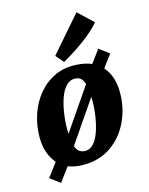

<svg xmlns="http://www.w3.org/2000/svg" viewBox="-112 -738 680 875"><g transform="rotate(-15 228.5 -300.5)"><path d="M66 66 19 31 80 -50 105 -66 314 -371 323 -393 388 -481 435 -446 376 -367 351 -351 142 -46 133 -24ZM210 -46Q233 -46 250 -64.5Q267 -83 278 -114.5Q289 -146 295 -184Q301 -222 301 -260Q301 -291 297.5 -317.5Q294 -344 283 -360.5Q272 -377 247 -377Q225 -377 207.5 -358.5Q190 -340 179 -309Q168 -278 162 -240Q156 -202 156 -164Q156 -133 159.5 -106.5Q163 -80 174.5 -63.5Q186 -47 210 -46ZM187 13Q106 13 65.5 -35.5Q25 -84 25 -160Q25 -215 42 -266Q59 -317 91.5 -356.5Q124 -396 169 -417.5Q214 -439 271 -436Q353 -432 392.5 -385.5Q432 -339 432 -263Q432 -189 402 -126Q372 -63 317 -25Q262 13 187 13ZM190 -500 335 -667 405 -601Q374 -565 325 -529Q276 -493 222 -463Z"/></g></svg>

Font: Yrsa
Style: Bold Italic
Weight: 700
Italic angle: -7.10001°
Version: Version 2.004